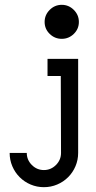

<svg xmlns="http://www.w3.org/2000/svg" viewBox="-20 -599 400 796"><path d="M304 35Q304 64 293 90Q282 116 262.5 135.5Q243 155 217 166Q191 177 162 177Q133 177 107 166Q81 155 61.5 135.5Q42 116 31 90Q20 64 20 35H91Q91 64 112 85Q133 106 162 106Q191 106 212 85Q233 64 233 35L232 -284H177V-355H304ZM236 -579Q265 -579 286 -558Q307 -537 307 -508Q307 -479 286 -458.5Q265 -438 236 -438Q207 -438 186 -458.5Q165 -479 165 -508Q165 -537 186 -558Q207 -579 236 -579Z"/></svg>

Font: Googee
Style: Regular
Weight: 400
Designer: Peter Wiegel
Foundry: CATFonts Peter Wiegel
Version: 1.000